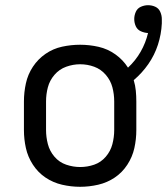

<svg xmlns="http://www.w3.org/2000/svg" viewBox="-20 -710 642 738"><path d="M288 8Q323 8 357.5 0Q392 -8 421 -27.5Q450 -47 469.5 -77Q489 -107 496.5 -141Q504 -175 504 -210V-320Q504 -341 502 -361.5Q500 -382 494 -402Q526 -429 550 -463.5Q574 -498 587 -538Q600 -578 602 -620V-621Q602 -625 602 -629Q602 -633 602 -637Q602 -651 596 -664.5Q590 -678 577 -684Q564 -690 549 -690Q535 -690 521.5 -684Q508 -678 502 -664.5Q496 -651 496 -637Q496 -622 502 -609Q508 -596 521 -590Q534 -584 549 -583Q540 -545 520.5 -511Q501 -477 472 -450Q453 -480 423.5 -501Q394 -522 359 -530Q324 -538 288 -538Q253 -538 218.5 -530.5Q184 -523 155 -503Q126 -483 106.5 -453.5Q87 -424 79.5 -389.5Q72 -355 72 -320V-210Q72 -175 79.5 -141Q87 -107 106.5 -77Q126 -47 155 -27.5Q184 -8 218.5 0Q253 8 288 8ZM288 -68Q261 -68 234.5 -77Q208 -86 189.5 -107.5Q171 -129 164 -156Q157 -183 157 -210V-320Q157 -348 164 -374.5Q171 -401 189.5 -422.5Q208 -444 234.5 -453.5Q261 -463 288 -463Q316 -463 342 -453.5Q368 -444 386.5 -422.5Q405 -401 412 -374.5Q419 -348 419 -320V-210Q419 -183 412 -156Q405 -129 386.5 -107.5Q368 -86 342 -77Q316 -68 288 -68Z"/></svg>

Font: Iosevka Sparkle
Style: Regular
Weight: 400
Designer: Belleve Invis
Foundry: Belleve Invis
Version: Version 4.5.0; ttfautohint (v1.8.3)